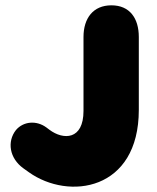

<svg xmlns="http://www.w3.org/2000/svg" viewBox="-20 -690 592 722"><path d="M68 -57 89 -42C238 64 502 28 502 -277V-551C502 -621 468 -670 399 -670C330 -670 294 -621 294 -551V-273C294 -163 218 -163 166 -202L154 -211C117 -238 68 -234 40 -201C6 -158 15 -95 68 -57Z"/></svg>

Font: SN Pro Black
Style: Regular
Weight: 900
Designer: Tobias Whetton
Foundry: Supernotes
Version: Version 1.001;Glyphs 3.2 (3249)